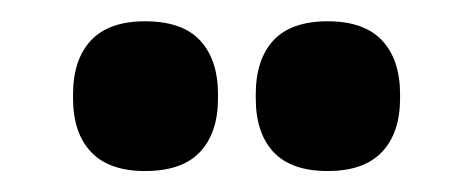

<svg xmlns="http://www.w3.org/2000/svg" viewBox="-20 -704 453 184"><path d="M119 -540.1Q84.4 -540.1 67.2 -558.4Q50 -576.7 50 -609.7V-613.5Q50 -646.9 67.2 -665.3Q84.4 -683.6 119 -683.6Q154.6 -683.6 171.7 -665.3Q188.9 -646.9 188.9 -613.5V-609.7Q188.9 -576.7 171.7 -558.4Q154.6 -540.1 119 -540.1ZM294.1 -540.1Q259 -540.1 242 -558.4Q225.1 -576.7 225.1 -609.7V-613.5Q225.1 -646.9 242 -665.3Q259 -683.6 294.1 -683.6Q328.8 -683.6 346.1 -665.3Q363.4 -646.9 363.4 -613.5V-609.7Q363.4 -576.7 346.1 -558.4Q328.8 -540.1 294.1 -540.1Z"/></svg>

Font: Anek Latin Medium
Style: Regular
Weight: 500
Designer: Yesha Goshar
Foundry: Ek Type
Version: Version 1.003